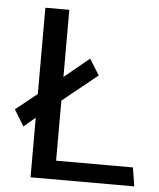

<svg xmlns="http://www.w3.org/2000/svg" viewBox="-50 -724 634 767"><g transform="rotate(5 266.5 -340.0)"><path d="M517 0H101V-239L55 -200L15 -265L101 -334V-680H197V-411L297 -493L337 -429L197 -316V-75H505Z"/></g></svg>

Font: Palanquin Medium
Style: Regular
Weight: 500
Designer: Pria Ravichandran
Version: Version 1.0.4